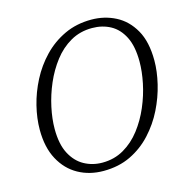

<svg xmlns="http://www.w3.org/2000/svg" viewBox="-108 -830 933 946"><g transform="rotate(-15 359.0 -357.0)"><path d="M306 11Q235 11 178 -20.5Q121 -52 87.5 -114Q54 -176 54 -266Q54 -324 69.5 -387Q85 -450 116 -510Q147 -570 193.5 -618.5Q240 -667 301.5 -696Q363 -725 439 -725Q506 -725 562.5 -696Q619 -667 653.5 -606.5Q688 -546 688 -450Q688 -395 673 -332Q658 -269 628 -208.5Q598 -148 552 -98Q506 -48 445 -18.5Q384 11 306 11ZM311 -30Q372 -30 421 -58.5Q470 -87 506.5 -134.5Q543 -182 567.5 -239.5Q592 -297 604 -355.5Q616 -414 616 -464Q616 -542 591.5 -590.5Q567 -639 525.5 -661.5Q484 -684 432 -684Q371 -684 322 -656Q273 -628 236.5 -580.5Q200 -533 175.5 -476Q151 -419 138.5 -360.5Q126 -302 126 -251Q126 -173 151.5 -124.5Q177 -76 219 -53Q261 -30 311 -30Z"/></g></svg>

Font: Noto Serif Light
Style: Italic
Weight: 300
Italic angle: -12°
Designer: Monotype Design Team
Foundry: Monotype Imaging Inc.
Version: Version 2.013